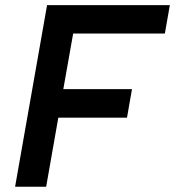

<svg xmlns="http://www.w3.org/2000/svg" viewBox="-20 -713 668 733"><path d="M37.6 0H156.2L202.6 -263.7H464.8L483.9 -372.6H221.7L259.3 -585H609.4L628.4 -693.4H159.7Z"/></svg>

Font: Cascadia Mono SemiBold
Style: Italic
Weight: 600
Italic angle: -10°
Monospace: yes
Designer: Aaron Bell
Foundry: Saja Typeworks
Version: Version 2404.023